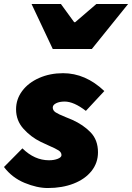

<svg xmlns="http://www.w3.org/2000/svg" viewBox="-35 -935 666 968"><path d="M-15 -93 78 -187Q139 -127 212 -127Q238 -127 256.5 -134.5Q275 -142 275 -153Q275 -167 260.5 -176.5Q246 -186 211 -201L170 -220Q121 -244 83.5 -285.5Q46 -327 46 -384Q46 -435 77 -476.5Q108 -518 162.5 -542Q217 -566 283 -566Q396 -566 491 -476L398 -376Q337 -423 291 -423Q265 -423 248 -414.5Q231 -406 231 -393Q231 -378 245.5 -368.5Q260 -359 295 -345L329 -331Q385 -306 422 -267.5Q459 -229 459 -167Q459 -114 426.5 -73Q394 -32 336.5 -9.5Q279 13 206 13Q152 13 89 -13Q26 -39 -15 -93ZM124 -915H272L339 -823H344L451 -915H611L428 -688H231Z"/></svg>

Font: Nebula Sans Black
Style: Regular
Weight: 900
Italic angle: -9°
Designer: Paul D. Hunt for Adobe (as Source Sans)
Foundry: Nebula Entertainment & Broadcasting LLC
Version: Version 1.010